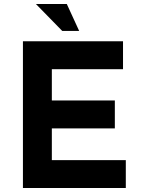

<svg xmlns="http://www.w3.org/2000/svg" viewBox="-20 -943 706 963"><path d="M95 -736H597V-596H240V-439H556V-299H240V-140H611V0H95ZM160 -923H315L377 -788H292Z"/></svg>

Font: Synthetic
Style: Bold
Weight: 700
Designer: Santiago Orozco
Foundry: Typemade
Version: Version 2.000; ttfautohint (v1.8.4.7-5d5b)